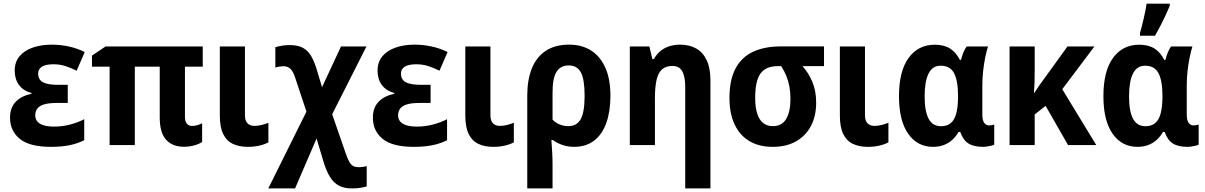

<svg xmlns="http://www.w3.org/2000/svg" viewBox="-20 -804 6680 1064"><path d="M355.5 -334V-233.4H293Q250.5 -233.4 224.6 -225.6Q198.7 -217.8 187 -202.4Q175.3 -187 175.3 -165Q175.3 -145.5 186.3 -131.6Q197.3 -117.7 220.7 -110.1Q244.1 -102.5 280.3 -102.5Q326.7 -102.5 370.4 -114.3Q414.1 -126 446.8 -143.6V-26.9Q410.2 -8.3 365.2 0.7Q320.3 9.8 263.2 9.8Q143.1 9.8 89.4 -34.7Q35.6 -79.1 35.6 -151.9Q35.6 -207.5 67.6 -240.5Q99.6 -273.4 154.3 -283.7V-288.6Q108.4 -301.3 85 -333.5Q61.5 -365.7 61.5 -412.6Q61.5 -460.4 88.4 -492.4Q115.2 -524.4 161.9 -540.5Q208.5 -556.6 267.1 -556.6Q314.5 -556.6 361.6 -546.4Q408.7 -536.1 449.7 -515.6L404.8 -412.1Q374.5 -427.2 343.3 -437.5Q312 -447.8 276.4 -447.8Q233.9 -447.8 212.6 -434.8Q191.4 -421.9 191.4 -396.5Q191.4 -362.8 217.8 -348.4Q244.1 -334 300.8 -334Z M1043.5 -106Q1058.1 -106 1072.8 -110.1Q1087.4 -114.3 1100.1 -121.1V-17.1Q1082.5 -5.4 1055.2 2Q1027.8 9.3 999.5 9.3Q935.1 9.3 900.1 -30Q865.2 -69.3 865.2 -152.8V-434.6H727.1V0H587.4V-434.6H489.7V-496.1L564.9 -546.4H1103.5V-434.6H1004.9V-157.7Q1004.9 -131.3 1015.6 -118.7Q1026.4 -106 1043.5 -106Z M1337.4 -546.4V-165Q1337.4 -135.3 1351.3 -120.8Q1365.2 -106.4 1389.6 -106.4Q1409.7 -106.4 1429 -111.3Q1448.2 -116.2 1467.3 -123.5V-15.1Q1445.3 -3.4 1416.3 3.2Q1387.2 9.8 1353.5 9.8Q1305.7 9.8 1270.8 -6.6Q1235.8 -22.9 1217 -61Q1198.2 -99.1 1198.2 -164.1V-546.4Z M1585 -554.2Q1628.4 -554.2 1656.5 -540Q1684.6 -525.9 1703.4 -494.9Q1722.2 -463.9 1736.8 -413.6L1764.6 -320.8L1869.6 -546.4H2010.7L1820.8 -170.9L1894.5 42Q1905.8 75.2 1915.8 92.8Q1925.8 110.4 1938.2 116.5Q1950.7 122.6 1968.8 122.6Q1979 122.6 1989.3 121.1Q1999.5 119.6 2012.2 116.7V229Q1994.6 233.9 1975.8 237.1Q1957 240.2 1929.2 240.2Q1887.7 240.2 1858.4 224.9Q1829.1 209.5 1808.6 176.5Q1788.1 143.6 1772 89.8L1734.4 -36.6L1615.2 240.2H1466.8L1678.2 -185.5L1617.2 -369.1Q1605 -408.7 1589.1 -422.9Q1573.2 -437 1551.8 -437Q1542.5 -437 1530.3 -435.3Q1518.1 -433.6 1505.9 -429.7V-542.5Q1522.5 -547.4 1542.2 -550.8Q1562 -554.2 1585 -554.2Z M2366.2 -334V-233.4H2303.7Q2261.2 -233.4 2235.4 -225.6Q2209.5 -217.8 2197.8 -202.4Q2186 -187 2186 -165Q2186 -145.5 2197 -131.6Q2208 -117.7 2231.4 -110.1Q2254.9 -102.5 2291 -102.5Q2337.4 -102.5 2381.1 -114.3Q2424.8 -126 2457.5 -143.6V-26.9Q2420.9 -8.3 2376 0.7Q2331.1 9.8 2273.9 9.8Q2153.8 9.8 2100.1 -34.7Q2046.4 -79.1 2046.4 -151.9Q2046.4 -207.5 2078.4 -240.5Q2110.4 -273.4 2165 -283.7V-288.6Q2119.1 -301.3 2095.7 -333.5Q2072.3 -365.7 2072.3 -412.6Q2072.3 -460.4 2099.1 -492.4Q2126 -524.4 2172.6 -540.5Q2219.2 -556.6 2277.8 -556.6Q2325.2 -556.6 2372.3 -546.4Q2419.4 -536.1 2460.4 -515.6L2415.5 -412.1Q2385.3 -427.2 2354 -437.5Q2322.8 -447.8 2287.1 -447.8Q2244.6 -447.8 2223.4 -434.8Q2202.1 -421.9 2202.1 -396.5Q2202.1 -362.8 2228.5 -348.4Q2254.9 -334 2311.5 -334Z M2697.8 -546.4V-165Q2697.8 -135.3 2711.7 -120.8Q2725.6 -106.4 2750 -106.4Q2770 -106.4 2789.3 -111.3Q2808.6 -116.2 2827.6 -123.5V-15.1Q2805.7 -3.4 2776.6 3.2Q2747.6 9.8 2713.9 9.8Q2666 9.8 2631.1 -6.6Q2596.2 -22.9 2577.4 -61Q2558.6 -99.1 2558.6 -164.1V-546.4Z M3362.8 -272.9Q3362.8 -187.5 3340.3 -123.8Q3317.9 -60.1 3272.9 -25.1Q3228 9.8 3161.1 9.8Q3126 9.8 3095.9 -1Q3065.9 -11.7 3043 -28.3H3035.6Q3038.1 1.5 3040 37.6Q3042 73.7 3042 103.5V240.2H2901.9V-273.9Q2901.9 -361.3 2927.2 -424.6Q2952.6 -487.8 3004.2 -522.2Q3055.7 -556.6 3134.3 -556.6Q3204.1 -556.6 3255.4 -524.2Q3306.6 -491.7 3334.7 -428.7Q3362.8 -365.7 3362.8 -272.9ZM3131.8 -441.4Q3086.4 -441.4 3064.2 -406.2Q3042 -371.1 3042 -291.5V-141.1Q3058.6 -123.5 3081.5 -114.3Q3104.5 -105 3128.9 -105Q3176.8 -105 3198.2 -143.8Q3219.7 -182.6 3219.7 -272.9Q3219.7 -364.3 3199 -402.8Q3178.2 -441.4 3131.8 -441.4Z M3748 -556.6Q3800.3 -556.6 3838.1 -535.2Q3876 -513.7 3896.5 -469.7Q3917 -425.8 3917 -358.9V240.2H3777.3V-321.8Q3777.3 -379.9 3760.7 -409.2Q3744.1 -438.5 3707 -438.5Q3670.4 -438.5 3648.9 -419.7Q3627.4 -400.9 3618.4 -361.3Q3609.4 -321.8 3609.4 -260.3V0H3470.2V-546.4H3578.6L3595.2 -476.6H3603.5Q3618.7 -503.9 3640.4 -521.5Q3662.1 -539.1 3689.7 -547.9Q3717.3 -556.6 3748 -556.6Z M4502.9 -234.4Q4502.9 -162.1 4474.6 -107.2Q4446.3 -52.2 4392.3 -21.2Q4338.4 9.8 4261.7 9.8Q4187 9.8 4133.5 -21.7Q4080.1 -53.2 4051.3 -113.8Q4022.5 -174.3 4022.5 -261.2Q4022.5 -360.8 4055.7 -423.8Q4088.9 -486.8 4152.6 -516.8Q4216.3 -546.9 4308.6 -546.9H4546.4V-437.5H4427.2Q4460.9 -399.9 4481.9 -349.9Q4502.9 -299.8 4502.9 -234.4ZM4165 -261.7Q4165 -210.9 4175.8 -176Q4186.5 -141.1 4208.3 -123Q4230 -105 4263.2 -105Q4313 -105 4336.7 -144.8Q4360.4 -184.6 4360.4 -256.3Q4360.4 -292.5 4354.7 -323.7Q4349.1 -355 4337.6 -383.1Q4326.2 -411.1 4309.1 -437.5H4289.6Q4224.6 -437.5 4194.8 -397Q4165 -356.4 4165 -261.7Z M4773.4 -546.4V-165Q4773.4 -135.3 4787.4 -120.8Q4801.3 -106.4 4825.7 -106.4Q4845.7 -106.4 4865 -111.3Q4884.3 -116.2 4903.3 -123.5V-15.1Q4881.3 -3.4 4852.3 3.2Q4823.2 9.8 4789.6 9.8Q4741.7 9.8 4706.8 -6.6Q4671.9 -22.9 4653.1 -61Q4634.3 -99.1 4634.3 -164.1V-546.4Z M5194.8 -104.5Q5228 -104.5 5248.8 -121.8Q5269.5 -139.2 5279.1 -174.8Q5288.6 -210.4 5289.1 -265.6V-272Q5289.1 -356.4 5267.3 -398.2Q5245.6 -439.9 5192.4 -439.9Q5147.5 -439.9 5125.7 -396.2Q5104 -352.5 5104 -270Q5104 -187 5126.2 -145.8Q5148.4 -104.5 5194.8 -104.5ZM5150.4 9.8Q5064 9.8 5012.9 -62.7Q4961.9 -135.3 4961.9 -271Q4961.9 -409.7 5015.1 -482.9Q5068.4 -556.2 5160.2 -556.2Q5211.4 -556.2 5244.6 -535.2Q5277.8 -514.2 5299.3 -472.2H5305.7Q5310.5 -492.7 5318.6 -512.7Q5326.7 -532.7 5336.9 -546.4H5455.1Q5447.3 -521.5 5439.9 -486.3Q5432.6 -451.2 5428.2 -410.9Q5423.8 -370.6 5423.8 -329.6V-169.4Q5423.8 -137.2 5434.3 -123Q5444.8 -108.9 5461.4 -108.9Q5469.2 -108.9 5477.3 -110.4Q5485.4 -111.8 5489.7 -113.8V-2.4Q5485.4 0.5 5474.1 3.2Q5462.9 5.9 5450.2 7.8Q5437.5 9.8 5428.2 9.8Q5376.5 9.8 5346.9 -8.8Q5317.4 -27.3 5301.3 -72.8H5292Q5277.8 -47.9 5257.6 -29.3Q5237.3 -10.7 5210.7 -0.5Q5184.1 9.8 5150.4 9.8Z M6044.9 -546.4 5866.7 -309.6 6055.2 0H5898.9L5774.4 -217.3L5713.9 -169.9V0H5574.7V-546.4H5713.9V-416Q5713.9 -383.3 5713.1 -352.1Q5712.4 -320.8 5709.5 -290H5712.4Q5725.6 -310.5 5738.8 -329.8Q5752 -349.1 5765.1 -366.2L5895.5 -546.4Z M6327.6 -104.5Q6360.8 -104.5 6381.6 -121.8Q6402.3 -139.2 6411.9 -174.8Q6421.4 -210.4 6421.9 -265.6V-272Q6421.9 -356.4 6400.1 -398.2Q6378.4 -439.9 6325.2 -439.9Q6280.3 -439.9 6258.5 -396.2Q6236.8 -352.5 6236.8 -270Q6236.8 -187 6259 -145.8Q6281.2 -104.5 6327.6 -104.5ZM6283.2 9.8Q6196.8 9.8 6145.8 -62.7Q6094.7 -135.3 6094.7 -271Q6094.7 -409.7 6147.9 -482.9Q6201.2 -556.2 6293 -556.2Q6344.2 -556.2 6377.4 -535.2Q6410.6 -514.2 6432.1 -472.2H6438.5Q6443.4 -492.7 6451.4 -512.7Q6459.5 -532.7 6469.7 -546.4H6587.9Q6580.1 -521.5 6572.8 -486.3Q6565.4 -451.2 6561 -410.9Q6556.6 -370.6 6556.6 -329.6V-169.4Q6556.6 -137.2 6567.1 -123Q6577.6 -108.9 6594.2 -108.9Q6602.1 -108.9 6610.1 -110.4Q6618.2 -111.8 6622.6 -113.8V-2.4Q6618.2 0.5 6606.9 3.2Q6595.7 5.9 6583 7.8Q6570.3 9.8 6561 9.8Q6509.3 9.8 6479.7 -8.8Q6450.2 -27.3 6434.1 -72.8H6424.8Q6410.6 -47.9 6390.4 -29.3Q6370.1 -10.7 6343.5 -0.5Q6316.9 9.8 6283.2 9.8ZM6297.4 -606V-620.6Q6301.8 -634.8 6307.1 -656.2Q6312.5 -677.7 6318.1 -701.7Q6323.7 -725.6 6327.9 -747.3Q6332 -769 6334 -783.7H6462.4V-771.5Q6452.1 -746.6 6439.2 -719Q6426.3 -691.4 6411.6 -662.8Q6397 -634.3 6380.4 -606Z"/></svg>

Font: Open Sans SemiCondensed
Style: Bold
Weight: 700
Width: 4
Designer: Monotype Design Team
Foundry: Monotype Imaging Inc.
Version: Version 3.003